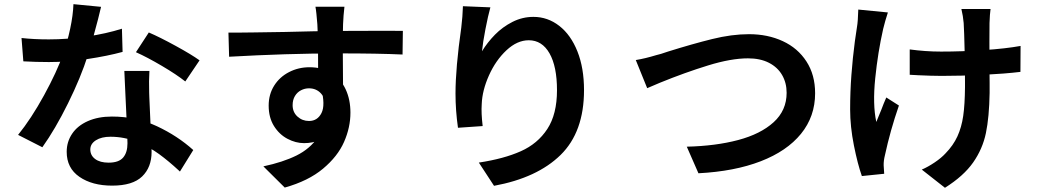

<svg xmlns="http://www.w3.org/2000/svg" viewBox="-20 -818 4933 910"><path d="M211.2 -631.3Q300.5 -631.3 392.1 -644.9Q483.6 -658.4 557.9 -681.9L561 -572Q489.7 -552.5 394 -538.1Q298.3 -523.7 211.7 -523.9Q150.9 -523.9 90.6 -527.3L82 -637.9Q140.4 -631.3 211.2 -631.3ZM444.8 -727.5Q420.2 -630.9 396.7 -556.9Q362.8 -450.2 302.2 -327.9Q241.7 -205.6 180.7 -120.1L65.7 -178.7Q127.9 -255.4 188.7 -366.3Q249.5 -477.3 280 -563.5Q299.3 -619.1 312.7 -682.3Q326.2 -745.4 328.1 -798.3L459 -785.6ZM687 -379.6Q687.7 -372.1 687.7 -357.9L691.7 -267.1Q698.5 -123.3 698.5 -98.1Q698.5 -25.1 653.7 18.3Q608.9 61.8 511.5 61.8Q416.7 61.8 356.4 20.1Q296.1 -21.5 296.1 -98.4Q296.1 -145.8 321.8 -184Q347.4 -222.2 396.2 -243.9Q445.1 -265.6 510.3 -265.6Q626 -265.6 723.9 -219.7Q821.8 -173.8 896 -106.9L832.8 -4.9L827.6 -9.8Q779.1 -54.7 734.1 -87.6Q689.2 -120.6 629.3 -145.3Q569.3 -169.9 503.4 -169.9Q460.9 -169.9 434.4 -153.1Q408 -136.2 408 -109.6Q408 -81.3 431.2 -64.2Q454.3 -47.1 494.9 -47.1Q543 -47.1 563.6 -71.2Q584.2 -95.2 584.2 -138.9Q584.2 -172.1 574.7 -363.3Q571.8 -431.4 569.3 -481.7H688.2Q685.3 -434.1 687 -379.6ZM624.3 -570.6 685.3 -664.1Q737.8 -641.6 813.1 -600.3Q888.4 -559.1 925.8 -532L858.2 -431.9Q817.4 -464.4 747.7 -505.5Q678 -546.6 624.3 -570.6Z M1606 -703.9Q1603.3 -630.1 1606.2 -363.8L1488 -404.5Q1488 -469 1487.4 -569.5Q1486.8 -669.9 1484.1 -703.1Q1481.9 -730.7 1479.7 -752.2Q1477.5 -773.7 1475.1 -786.1H1612.5Q1610.1 -768.8 1608.4 -744.8Q1606.7 -720.7 1606 -703.9ZM1330.1 -666.5Q1399.2 -668.2 1468 -669.8Q1536.9 -671.4 1588.4 -671.4Q1676.3 -671.4 1737.8 -671.9Q1783.7 -671.9 1821.7 -672.1Q1859.6 -672.4 1889.4 -671.6L1887.9 -559.6Q1774.9 -564.9 1585 -564.9Q1460.7 -564.9 1330 -560.8Q1199.2 -556.6 1065.9 -549.1L1062.7 -663.6Q1109.9 -663.1 1184.4 -664.3Q1259 -665.5 1330.1 -666.5ZM1421.1 -139.6Q1381.3 -139.6 1342.4 -160.2Q1303.5 -180.7 1278.4 -220.9Q1253.4 -261.2 1253.4 -317.4Q1253.4 -370.8 1279.4 -412.1Q1305.4 -453.4 1350 -476.3Q1394.5 -499.3 1446.8 -499.3Q1508.5 -499.3 1552.4 -470.9Q1596.2 -442.6 1618.5 -394.2Q1640.9 -345.7 1640.9 -284.2Q1640.9 -214.1 1610.7 -145.4Q1580.6 -76.7 1511.1 -18.6Q1441.7 39.6 1329.6 71L1228.3 -29.5Q1321.3 -49.3 1385.1 -80.9Q1449 -112.5 1486.3 -167.1Q1523.7 -221.7 1523.7 -303.2Q1523.7 -350.3 1501.5 -374.9Q1479.2 -399.4 1444.3 -399.4Q1424.6 -399.4 1406.6 -390.1Q1388.7 -380.9 1377.8 -362.8Q1366.9 -344.7 1366.9 -319.6Q1366.9 -286.4 1389.9 -265.5Q1412.8 -244.6 1444.6 -244.6Q1484.6 -244.6 1503.7 -282.2Q1522.7 -319.8 1502.2 -399.9L1590.3 -375Q1590.3 -257.1 1547.6 -198.4Q1504.9 -139.6 1421.1 -139.6Z M2264.4 -575Q2290 -616.9 2326 -653.7Q2362.1 -690.4 2408.9 -714.2Q2455.8 -738 2508.1 -738Q2575.9 -738 2630.7 -695.4Q2685.5 -652.8 2716.8 -574.2Q2748 -495.6 2748 -390.9Q2748 -192.6 2637.1 -83.7Q2526.1 25.1 2321.5 62.7L2249.5 -47.4Q2368.2 -65.4 2448.2 -101.1Q2528.3 -136.7 2574.1 -206.7Q2619.9 -276.6 2619.9 -390.4Q2619.9 -502.9 2584.5 -565.1Q2549.1 -627.2 2486.1 -627.2Q2431.2 -627.2 2380.4 -579.7Q2329.6 -532.2 2297.6 -460.9Q2265.6 -389.6 2263.2 -325Q2261.7 -302.7 2262.8 -277.6Q2263.9 -252.4 2267.6 -220.5L2150.6 -212.4Q2138.9 -294.9 2138.9 -374.5Q2138.9 -495.6 2166.3 -687.7Q2172.6 -739.5 2174.1 -788.6L2304.2 -783.2Q2293 -742.9 2280.9 -680.5Q2268.8 -618.2 2264.4 -575Z M3090.1 -556.6 3113 -562.7Q3127.9 -566.9 3144.8 -573.2Q3262.2 -609.9 3355.1 -632.9Q3448 -656 3530 -656Q3618.9 -656 3690.1 -623Q3761.2 -590.1 3802.2 -526.7Q3843.3 -463.4 3843.3 -376Q3843.3 -266.1 3776.4 -183.8Q3709.5 -101.6 3585.3 -53.6Q3461.2 -5.6 3290.3 3.2L3235.1 -122.8Q3371.8 -126 3478.4 -154.3Q3585 -182.6 3646.6 -238.6Q3708.3 -294.7 3708.3 -378.2Q3708.3 -425.3 3686.9 -462.3Q3665.5 -499.3 3624.4 -520.4Q3583.3 -541.5 3525.1 -541.5Q3445.1 -541.5 3336.1 -507.9Q3227.1 -474.4 3108.9 -426.3L3047.4 -400.1L2993.4 -533.4Q3038.3 -540.8 3090.1 -556.6Z M4669.9 -709.2Q4669.4 -683.1 4669.4 -619.6Q4669.4 -556.2 4669.7 -498L4670.4 -424.6V-377.4Q4668.5 -262.7 4652.8 -187.4Q4637.2 -112.1 4592.2 -47.9Q4547.1 16.4 4458.7 72L4348.9 -14.2Q4378.4 -26.9 4410 -48.2Q4441.7 -69.6 4461.4 -91.1Q4498 -128.7 4517.7 -171.6Q4537.4 -214.6 4545.2 -268.4Q4553 -322.3 4553.7 -405.8V-425.3Q4553.7 -488.5 4551.9 -578.5Q4550 -668.5 4547.4 -709Q4544.7 -741.5 4536.6 -775.4H4674.8Q4671.4 -752.4 4669.9 -709.2ZM4440.4 -573.5Q4538.8 -573.5 4643.3 -580.6Q4747.8 -587.6 4817.1 -600.3L4816.4 -477.3Q4743.4 -468.5 4641 -463.4Q4538.6 -458.3 4443.1 -458.3Q4418 -458.3 4389.8 -459.2Q4361.6 -460.2 4332.5 -461.4L4291.7 -463.6V-583.7Q4327.9 -578.9 4364.7 -576.2Q4401.6 -573.5 4440.4 -573.5ZM4165.8 -680.7Q4140.9 -571 4128.2 -446.9Q4115.5 -322.8 4133.3 -240Q4139.2 -252.7 4144.5 -267.3Q4149.9 -282 4157 -297.6Q4167.5 -326.2 4180.7 -356L4240.5 -317.9Q4199.2 -198.5 4174.1 -81.8Q4167.7 -56.4 4168.2 -34.4L4170.7 5.6L4064.9 16.4Q4044.9 -39.8 4027.1 -129Q4009.3 -218.3 4009.3 -299.6Q4009.3 -382.8 4015.3 -462.6Q4021.2 -542.5 4031.7 -622.1Q4035.9 -650.1 4041.7 -689.9Q4046.4 -716.3 4047.9 -772.7L4188.2 -759Q4174.6 -717.3 4165.8 -680.7Z"/></svg>

Font: Min Sans VF VF
Style: Regular
Weight: 400
Designer: Jinseong-Kim, NotoSansCJK, Nunito
Foundry: Jinseong-Kim
Version: Version 1.420;Glyphs 3.1.2 (3151)